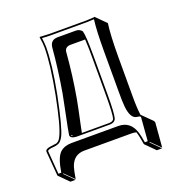

<svg xmlns="http://www.w3.org/2000/svg" viewBox="-147 -779 1059 1108"><g transform="rotate(-20 382.0 -225.0)"><path d="M424.8 -43.9Q447.8 -44.9 453.1 -59.1Q460.9 -86.4 460.9 -200.2V-444.8Q460.9 -498.5 458 -544.4H369.6Q336.9 -544.4 331.5 -518.1Q330.6 -513.7 330.6 -509.3Q319.8 -373.5 295.4 -236.3Q285.6 -183.1 266.1 -93.8Q258.3 -58.1 255.9 -43.9ZM234.4 56.6Q168 56.6 146 123.5Q138.7 147 131.3 194.3L75.2 138.2L73.2 141.1L129.4 197.8H97.7L41 141.1L39.1 138.2L26.9 -11.2Q26.9 -27.8 54.7 -31.7Q56.6 -31.7 57.1 -32.2Q94.7 -36.6 97.2 -37.6Q106 -41.5 111.8 -46.9Q138.7 -73.7 170.9 -219.7Q178.2 -252.9 188 -300.8Q221.7 -477.1 222.2 -581.1Q222.2 -606 215.8 -645L216.8 -647.9Q218.3 -647.9 277.8 -645H503.9L556.2 -647.9L557.1 -645L613.8 -588.4Q604 -520 603.5 -388.7V-143.6Q603.5 -62.5 609.9 -26.4Q612.3 -24.9 613.3 -23.4L669.9 32.7Q674.3 38.1 674.8 45.4L662.6 194.3L606 138.2L604 141.1L660.6 197.8H628.4L571.8 141.1L569.8 138.2Q561.5 84 552.7 60.1Q539.1 56.6 523.4 56.6ZM203.1 -44.9 191.9 -56.2Q192.4 -51.3 194.8 -48.3Q198.2 -45.9 203.1 -44.9ZM178.2 -9.8H466.8Q542 -9.8 565.9 68.8Q572.8 91.8 579.1 130.9H596.7L607.9 -11.2Q607.9 -18.1 599.6 -20Q593.8 -21.5 587.4 -22Q548.3 -25.4 540 -102.1Q536.6 -134.8 537.1 -200.2V-444.8Q537.1 -569.8 545.9 -636.7Q526.9 -635.3 503.9 -634.8H277.8Q252.4 -634.8 227.1 -637.2Q231.4 -604 231.9 -581.1Q231.9 -475.6 197.8 -298.8Q158.7 -107.4 136.2 -64.9Q127.9 -49.3 119.1 -40Q105 -24.9 66.4 -22.9Q61 -22.5 58.1 -22Q37.1 -18.1 37.1 -11.2L48.3 130.9H65.9Q79.1 43.5 108.9 14.6Q135.7 -9.3 178.2 -9.8ZM424.8 -34.2H219.2Q183.6 -36.1 182.1 -56.2Q182.1 -65.4 213.9 -219.2Q222.7 -260.7 229 -294.9Q252.9 -432.1 264.2 -566.9Q269.5 -610.4 313 -610.8H426.8Q447.8 -609.9 460.9 -594.2L461.9 -592.8L462.4 -590.8Q470.7 -562 471.2 -444.8V-200.2Q471.2 -85.9 462.4 -56.2Q453.6 -34.7 424.8 -34.2Z"/></g></svg>

Font: Linux Biolinum Shadow O
Style: Bold
Weight: 700
Designer: Philipp H. Poll
Foundry: Philipp H. Poll
Version: Version 0.9.2